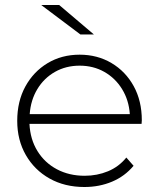

<svg xmlns="http://www.w3.org/2000/svg" viewBox="-20 -745 637 769"><path d="M318 4Q239 4 178.5 -30Q118 -64 83.5 -124Q49 -184 49 -261Q49 -339 81.5 -398.5Q114 -458 170.5 -492Q227 -526 299 -526Q370 -526 426.5 -492.5Q483 -459 515.5 -400Q548 -341 548 -263Q548 -260 547.5 -256Q547 -252 547 -249H98Q101 -187 130 -140Q159 -93 208 -67Q257 -41 319 -41Q369 -41 412.5 -59Q456 -77 486 -114L515 -81Q480 -39 429 -17.5Q378 4 318 4ZM99 -288H500Q496 -344 469 -388Q442 -432 398 -457Q354 -482 299 -482Q244 -482 200 -457Q156 -432 129.5 -388Q103 -344 99 -288ZM302 -607 145 -725H217L356 -607Z"/></svg>

Font: Montserrat Light
Style: Regular
Weight: 300
Designer: Julieta Ulanovsky
Foundry: Julieta Ulanovsky
Version: Version 9.000; ttfautohint (v1.8.4.7-5d5b)